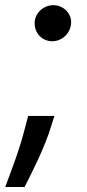

<svg xmlns="http://www.w3.org/2000/svg" viewBox="-31 -551 338 748"><path d="M168.7 -60.7 181.1 -99.4H78.8L68.2 -59.7C44.7 36.9 5 133.9 -10.7 177.6H64.6C88.4 131 143.5 24.5 168.7 -60.7ZM104 -461.3C103.3 -421.9 132.8 -390.3 172.9 -390.3C210.9 -390.3 244.3 -421.9 246.1 -461.3C247.9 -499.3 215.6 -530.9 177.2 -530.9C138.5 -530.9 104.4 -500.4 104 -461.3Z"/></svg>

Font: Margiela Sans Medium
Style: Italic
Weight: 500
Italic angle: -9.39999°
Designer: Stefan Endress, Andreas Faust
Version: Version 1.100;FEAKit 1.0